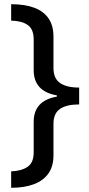

<svg xmlns="http://www.w3.org/2000/svg" viewBox="-20 -734 422 912"><path d="M33 80Q83 78 111.5 58Q140 38 140 -10V-155Q140 -256 250 -275V-281Q140 -300 140 -401V-547Q140 -595 112 -615Q84 -635 33 -636V-714Q99 -714 143.5 -697Q188 -680 211 -646Q234 -612 234 -559V-411Q234 -361 265.5 -339.5Q297 -318 356 -318V-238Q297 -238 265.5 -217Q234 -196 234 -146V3Q234 56 210 90Q186 124 141 141Q96 158 33 158Z"/></svg>

Font: Noto Sans Sundanese Medium
Style: Regular
Weight: 500
Version: Version 2.003